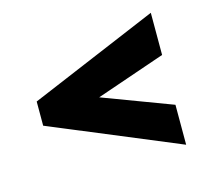

<svg xmlns="http://www.w3.org/2000/svg" viewBox="-64 -471 549 506"><g transform="rotate(-15 210.5 -218.0)"><path d="M386 -147V-38L35 -184V-250L386 -398V-283L197 -218Z"/></g></svg>

Font: Genos Thin Black
Style: Regular
Weight: 900
Version: Version 1.010